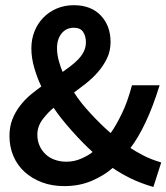

<svg xmlns="http://www.w3.org/2000/svg" viewBox="-20 -703 652 753"><path d="M126.5 -174.8Q126.5 -150.9 135.3 -131.3Q144 -111.8 159.2 -97.7Q174.3 -83.5 195.3 -76.2Q216.3 -68.8 240.7 -68.8Q272 -68.8 300.5 -81.8Q329.1 -94.7 343.3 -106.9Q307.6 -138.7 262.2 -189.5Q216.8 -240.2 190.4 -280.3Q169.4 -263.7 147.9 -235.8Q126.5 -208 126.5 -174.8ZM203.6 -514.2Q203.6 -488.8 211.4 -461.7Q219.2 -434.6 225.6 -420.9Q232.9 -425.8 252.9 -440.7Q272.9 -455.6 287.4 -470.9Q301.8 -486.3 309.3 -502.4Q316.9 -518.6 316.9 -537.1Q316.9 -561.5 305.9 -577.9Q294.9 -594.2 269.5 -594.2Q239.7 -594.2 221.7 -572Q203.6 -549.8 203.6 -514.2ZM581.5 30.3Q531.2 15.6 492.4 -3.4Q453.6 -22.5 421.9 -44.4Q390.6 -16.1 341.6 5.4Q292.5 26.9 231.9 26.9Q184.1 26.9 145 12.2Q106 -2.4 77.1 -28.3Q48.3 -54.2 32.7 -90.6Q17.1 -127 17.1 -169.9Q17.1 -206.1 28.6 -235.1Q40 -264.2 59.1 -288.8Q78.1 -313.5 102.5 -333.5Q127 -353.5 142.1 -363.8Q127 -394.5 115 -434.8Q103 -475.1 103 -513.2Q103 -548.8 115 -579.3Q127 -609.9 149.2 -633.1Q171.4 -656.2 202.1 -669.4Q232.9 -682.6 269.5 -682.6Q336.9 -682.6 375.2 -642.3Q413.6 -602.1 413.6 -538.1Q413.6 -502.4 399.2 -473.1Q384.8 -443.8 362.8 -418.9Q340.8 -394 313.7 -373Q286.6 -352.1 270.5 -340.3Q294.4 -301.8 337.2 -255.9Q379.9 -210 414.1 -181.2Q434.1 -209 457 -255.6Q480 -302.2 497.6 -368.7H606Q579.6 -283.7 551 -223.4Q522.5 -163.1 491.7 -122.6Q512.2 -108.9 542.2 -93.3Q572.3 -77.6 612.3 -65.9Z"/></svg>

Font: Pyidaungsu
Style: Bold
Weight: 700
Designer: Sun Tun
Foundry: MCF
Version: Version 2.005 July 4, 2018; ttfautohint (v1.8.1)